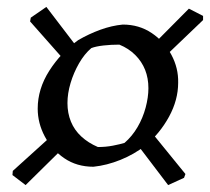

<svg xmlns="http://www.w3.org/2000/svg" viewBox="-20 -588 607 555"><path d="M250 -106Q202 -106 166 -130.5Q130 -155 109.5 -193.5Q89 -232 89 -274Q89 -331 122.5 -383.5Q156 -436 206 -472Q237 -490 270 -502Q303 -514 335 -517Q382 -517 418.5 -492.5Q455 -468 475.5 -429.5Q496 -391 495 -349Q495 -299 468.5 -250.5Q442 -202 400 -167Q368 -142 328.5 -126Q289 -110 250 -106ZM263 -163Q286 -163 306.5 -167Q327 -171 340 -175Q362 -194 377.5 -220.5Q393 -247 401 -277Q409 -307 409 -333Q409 -362 399.5 -386Q390 -410 371 -429Q352 -448 325 -459Q301 -459 279 -456.5Q257 -454 244 -449Q224 -432 208.5 -405Q193 -378 184 -348Q175 -318 175 -290Q175 -261 185 -236.5Q195 -212 215 -193.5Q235 -175 263 -163ZM16 -82 17 -94 163 -226 192 -189 54 -53ZM174 -405 67 -526 69 -537 114 -568 211 -441ZM428 -397 398 -434 526 -563 567 -542V-530ZM466 -53 368 -182 407 -219 516 -85 512 -74Z"/></svg>

Font: Labrada Medium
Style: Italic
Weight: 500
Italic angle: -7°
Designer: Mercedes Jáuregui
Foundry: Omnibus-Type Team
Version: Version 1.000